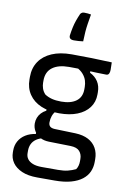

<svg xmlns="http://www.w3.org/2000/svg" viewBox="-111 -878 821 1195"><g transform="rotate(10 300.0 -280.5)"><path d="M138 -79Q138 -98 144.5 -115Q151 -132 164 -146Q177 -160 195 -169V-189L256 -178Q241 -162 234 -142.5Q227 -123 227 -101Q227 -84 236.5 -75.5Q246 -67 266 -66L398 -62Q447 -60 480 -42.5Q513 -25 530 5.5Q547 36 547 75V93Q547 126 534.5 154.5Q522 183 494.5 204.5Q467 226 424 238Q381 250 321 250H211Q153 250 114 233Q75 216 55 187.5Q35 159 35 122V110Q35 77 50 50.5Q65 24 92.5 7Q120 -10 156 -15V-40L214 1Q183 7 163.5 20.5Q144 34 135 53Q126 72 126 95V111Q126 132 137 147.5Q148 163 170.5 172Q193 181 227 181H330Q367 181 392.5 174.5Q418 168 441 157Q449 146 452.5 132.5Q456 119 456 105V90Q456 61 439 41.5Q422 22 382 21L243 18Q211 17 187.5 4Q164 -9 151 -31Q138 -53 138 -79ZM331 -469 422 -472V-449Q455 -433 473 -405Q491 -377 491 -338V-324Q491 -276 464.5 -240.5Q438 -205 390 -186Q342 -167 277 -167Q210 -167 161 -188Q112 -209 85 -249Q58 -289 58 -343V-359Q58 -415 85.5 -456Q113 -497 165 -519.5Q217 -542 290 -542Q356 -542 417 -540.5Q478 -539 544 -536Q544 -526 544.5 -513.5Q545 -501 545 -489Q545 -474 540 -464.5Q535 -455 523 -455Q493 -455 459 -456.5Q425 -458 383.5 -460Q342 -462 287 -462Q220 -462 182.5 -434Q145 -406 145 -351V-337Q145 -320 151 -301.5Q157 -283 172 -267Q192 -254 217 -247.5Q242 -241 276 -241Q337 -241 371 -266.5Q405 -292 405 -341V-356Q405 -376 399 -396Q393 -416 377 -435Q361 -454 331 -469ZM288 -630Q272 -630 264.5 -636.5Q257 -643 258 -656Q262 -685 267 -708Q272 -731 279.5 -752.5Q287 -774 298 -799Q303 -805 308 -808Q313 -811 322 -811Q335 -811 344 -810Q353 -809 365 -807Q359 -772 355 -746.5Q351 -721 349 -695.5Q347 -670 346 -634Q330 -632 317 -631Q304 -630 288 -630Z"/></g></svg>

Font: Rec Mono Semicasual
Style: Regular
Weight: 400
Version: Version 1.085; ttfautohint (v1.8.4.7-5d5b)